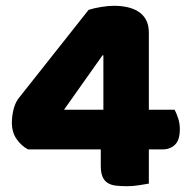

<svg xmlns="http://www.w3.org/2000/svg" viewBox="-20 -635 646 663"><path d="M286 -601Q305 -607 329.5 -611Q354 -615 374 -615Q397 -615 418.5 -610.5Q440 -606 457 -595.5Q474 -585 484 -567Q494 -549 494 -522V-256H583Q589 -245 595 -227Q601 -209 601 -189Q601 -151 584 -135Q567 -119 541 -119H494V-1Q483 1 461 4.5Q439 8 419 8Q397 8 380 6Q363 4 351.5 -3.5Q340 -11 334 -25Q328 -39 328 -63V-119H77Q54 -131 37.5 -154.5Q21 -178 21 -212Q21 -231 26 -254Q31 -277 43 -294ZM337 -444H334L201 -256H337Z"/></svg>

Font: Baloo
Style: Regular
Weight: 400
Designer: Sarang Kulkarni and Ek Type
Foundry: Ek Type
Version: Version 1.443;PS 1.000;hotconv 16.6.51;makeotf.lib2.5.65220;